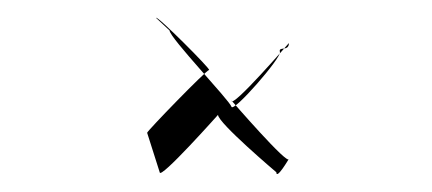

<svg xmlns="http://www.w3.org/2000/svg" viewBox="-20 -456 481 214"><path d="M144 -308 158 -264C158 -255 223 -328 223 -328C223 -319 288 -264 288 -264C288 -255 302 -279 302 -279C302 -270 238 -344 238 -344C238 -334 302 -408 302 -408C302 -398 290 -405 292 -398C294 -392 240 -330 238 -337C236 -344 169 -414 169 -422L154 -436C154 -440 216 -378 213 -378C210 -378 144 -310 144 -308Z"/></svg>

Font: pokerface
Style: Regular
Weight: 400
Version: Version 1